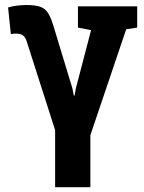

<svg xmlns="http://www.w3.org/2000/svg" viewBox="-20 -554 583 777"><path d="M203.1 203.6V-27.3L88.9 -383.8Q83 -403.8 72.8 -410.9Q62.5 -418 43.9 -418Q38.1 -418 34.4 -417.5Q30.8 -417 23.9 -416L12.7 -523.9Q29.3 -528.8 49.3 -531.2Q69.3 -533.7 86.9 -533.7Q121.1 -533.7 140.9 -527.3Q160.6 -521 172.4 -504.2Q184.1 -487.3 194.3 -455.6L272.9 -196.8L278.8 -167H281.7L287.1 -196.8L348.6 -432.1L295.4 -442.4V-528.3H535.2V-442.4L490.7 -435.5L345.7 -6.8V203.6Z"/></svg>

Font: Roboto Slab LO
Style: Bold
Weight: 700
Designer: Google
Version: Version 2.000